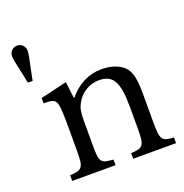

<svg xmlns="http://www.w3.org/2000/svg" viewBox="-145 -960 1048 1091"><g transform="rotate(-20 379.5 -415.0)"><path d="M286 -157Q286 -116 288 -92.5Q290 -69 298.5 -56.5Q307 -44 323.5 -40Q340 -36 369 -34V0H107V-34Q135 -36 151.5 -40Q168 -44 177 -56Q186 -68 188.5 -90Q191 -112 191 -150V-283Q191 -402 185 -428Q182 -441 177.5 -449.5Q173 -458 164 -462.5Q155 -467 141 -468.5Q127 -470 105 -470V-502L265 -540L277 -441H281Q319 -488 370 -514Q421 -540 481 -540Q527 -540 565 -525Q603 -510 623 -484Q640 -461 647 -424.5Q654 -388 654 -324V-157Q654 -116 656.5 -92.5Q659 -69 667 -56.5Q675 -44 691.5 -40Q708 -36 735 -34V0H476V-34Q504 -35 520.5 -39.5Q537 -44 545.5 -56Q554 -68 556.5 -90.5Q559 -113 559 -150V-282Q559 -339 553 -378Q547 -417 533.5 -441Q520 -465 498 -475.5Q476 -486 445 -486Q400 -486 362.5 -462.5Q325 -439 304 -398Q299 -388 295.5 -379Q292 -370 290 -358Q288 -346 287 -330.5Q286 -315 286 -291ZM61 -611Q57 -632 51.5 -658Q46 -684 40.5 -708.5Q35 -733 31.5 -752.5Q28 -772 28 -781Q28 -802 41.5 -816Q55 -830 75 -830Q95 -830 108.5 -816Q122 -802 122 -780Q122 -771 118.5 -751.5Q115 -732 110 -708Q105 -684 99.5 -658Q94 -632 90 -611Z"/></g></svg>

Font: Libre Baskerville
Style: Regular
Weight: 400
Designer: Pablo Impallari, Rodrigo Fuenzalida
Foundry: Pablo Impallari, Rodrigo Fuenzalida
Version: Version 1.000; ttfautohint (v0.93) -l 8 -r 50 -G 200 -x 14 -